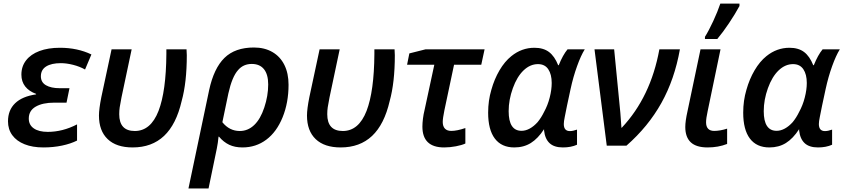

<svg xmlns="http://www.w3.org/2000/svg" viewBox="-20 -818 4736 1078"><path d="M24.9 -136.7Q24.9 -199.7 64.9 -238.3Q105 -276.9 182.6 -288.1V-291Q143.1 -305.2 121.6 -332.5Q100.1 -359.9 100.1 -398.9Q100.1 -445.3 126.5 -479.2Q152.8 -513.2 201.4 -531.5Q250 -549.8 316.4 -549.8Q415 -549.8 493.2 -512.2L457.5 -427.7Q428.2 -444.3 390.9 -453.9Q353.5 -463.4 321.8 -463.4Q268.6 -463.4 239 -444.8Q209.5 -426.3 209.5 -389.6Q209.5 -356 238 -339.4Q266.6 -322.8 315.4 -322.8H370.1L353.5 -241.7H285.2Q219.2 -241.7 180.4 -219.2Q141.6 -196.8 141.6 -152.3Q141.6 -116.7 169.7 -97.2Q197.8 -77.6 248 -77.6Q331.5 -77.6 412.6 -119.6V-28.8Q376.5 -10.7 327.9 -0.5Q279.3 9.8 223.6 9.8Q162.6 9.8 117.9 -8.1Q73.2 -25.9 49.1 -58.8Q24.9 -91.8 24.9 -136.7Z M535.6 -169.4Q535.6 -205.6 548.8 -272L606.4 -541H719.2L662.1 -271Q654.8 -233.9 652.1 -215.6Q649.4 -197.3 649.4 -176.8Q649.4 -82.5 736.8 -82.5Q826.2 -82.5 870.1 -195.3Q912.6 -305.7 914.1 -515.1V-541H1027.3Q1028.8 -522.9 1028.8 -507.8Q1028.8 -355 1000 -251Q969.7 -119.6 901.1 -54.9Q832.5 9.8 724.6 9.8Q633.3 9.8 584.5 -36.9Q535.6 -83.5 535.6 -169.4Z M1405.8 -551.3Q1465.3 -551.3 1509.3 -525.9Q1553.2 -500.5 1576.7 -453.4Q1600.1 -406.2 1600.1 -342.3Q1600.1 -241.7 1566.7 -159.4Q1533.2 -77.1 1475.1 -33.7Q1417 9.8 1341.3 9.8Q1298.8 9.8 1267.1 -5.1Q1235.4 -20 1209.5 -50.8H1207Q1203.6 -14.6 1197.3 16.1L1150.9 240.2H1038.1L1154.3 -312.5Q1180.7 -434.6 1240.2 -492.9Q1299.8 -551.3 1405.8 -551.3ZM1463.9 -214.4Q1485.8 -279.8 1485.8 -343.8Q1485.8 -399.9 1462.2 -429.4Q1438.5 -459 1393.6 -459Q1346.2 -459 1316.9 -424.8Q1283.2 -387.7 1262.2 -293.5L1228.5 -131.8Q1268.1 -82.5 1326.2 -82.5Q1372.1 -82.5 1407.2 -116Q1442.4 -149.4 1463.9 -214.4Z M1703.6 -169.4Q1703.6 -205.6 1716.8 -272L1774.4 -541H1887.2L1830.1 -271Q1822.8 -233.9 1820.1 -215.6Q1817.4 -197.3 1817.4 -176.8Q1817.4 -82.5 1904.8 -82.5Q1994.1 -82.5 2038.1 -195.3Q2080.6 -305.7 2082 -515.1V-541H2195.3Q2196.8 -522.9 2196.8 -507.8Q2196.8 -355 2168 -251Q2137.7 -119.6 2069.1 -54.9Q2000.5 9.8 1892.6 9.8Q1801.3 9.8 1752.4 -36.9Q1703.6 -83.5 1703.6 -169.4Z M2351.6 -107.4Q2351.6 -126.5 2354.7 -151.9Q2357.9 -177.2 2363.8 -200.7L2418.5 -454.6H2265.6L2278.3 -518.1L2369.1 -541H2700.7L2682.1 -454.6H2529.3L2475.1 -198.7Q2465.8 -153.3 2465.8 -133.3Q2465.8 -108.9 2478 -95.9Q2490.2 -83 2513.7 -83Q2545.9 -83 2592.8 -99.1V-12.2Q2572.8 -2.9 2539.6 3.4Q2506.3 9.8 2473.6 9.8Q2351.6 9.8 2351.6 -107.4Z M2720.7 -185.5Q2720.7 -253.4 2738.8 -314Q2755.4 -373.5 2784.4 -423.1Q2813.5 -472.7 2851.1 -502.9Q2909.2 -549.8 2980.5 -549.8Q3030.8 -549.8 3062.3 -526.1Q3093.8 -502.4 3113.8 -452.1H3117.2Q3140.1 -509.3 3166.5 -541H3263.2Q3241.7 -506.8 3220 -446.5Q3198.2 -386.2 3183.6 -318.4Q3159.7 -209 3150.9 -161.6Q3145.5 -136.2 3145.5 -121.6Q3145.5 -82 3179.7 -82Q3196.8 -82 3219.7 -90.3V-5.4Q3186 9.8 3140.6 9.8Q3091.3 9.8 3065.7 -14.2Q3040 -38.1 3034.7 -85V-92.8Q3000.5 -40 2960.4 -15.1Q2920.4 9.8 2867.7 9.8Q2795.9 9.8 2758.3 -40Q2720.7 -89.8 2720.7 -185.5ZM2998.5 -132.3Q3019 -157.2 3034.7 -189.5Q3055.2 -226.6 3066.4 -270.5Q3077.6 -314.5 3077.6 -352.1Q3077.6 -400.4 3058.3 -429.2Q3039.1 -458 3000.5 -458Q2956.5 -458 2919.7 -422.9Q2882.8 -387.7 2859.4 -322.8Q2835.9 -257.8 2835.9 -193.8Q2835.9 -83.5 2908.2 -83.5Q2931.2 -83.5 2954.3 -96.2Q2977.5 -108.9 2998.5 -132.3Z M3317.9 -541H3428.2L3456.5 -251.5Q3463.4 -191.4 3469.2 -100.1L3471.2 -101.1Q3633.3 -273.4 3682.1 -541H3797.4Q3767.6 -373 3693.6 -240.2Q3619.6 -107.4 3497.1 0H3386.7Z M3827.6 -105Q3827.6 -137.7 3839.8 -192.4L3913.1 -541H4025.4L3953.1 -193.4Q3944.3 -153.3 3944.3 -131.3Q3944.3 -107.4 3955.8 -95.2Q3967.3 -83 3989.7 -83Q4022.9 -83 4062.5 -95.7V-9.8Q4012.7 9.8 3953.1 9.8Q3889.2 9.8 3858.4 -19Q3827.6 -47.9 3827.6 -105ZM4024.4 -797.9H4131.8V-784.2Q4106.9 -738.3 4073.2 -688Q4039.6 -637.7 4007.3 -599.1H3938V-611.3Q3959.5 -645.5 3984.4 -699.2Q4009.3 -752.9 4024.4 -797.9Z M4152.8 -185.5Q4152.8 -253.4 4170.9 -314Q4187.5 -373.5 4216.6 -423.1Q4245.6 -472.7 4283.2 -502.9Q4341.3 -549.8 4412.6 -549.8Q4462.9 -549.8 4494.4 -526.1Q4525.9 -502.4 4545.9 -452.1H4549.3Q4572.3 -509.3 4598.6 -541H4695.3Q4673.8 -506.8 4652.1 -446.5Q4630.4 -386.2 4615.7 -318.4Q4591.8 -209 4583 -161.6Q4577.6 -136.2 4577.6 -121.6Q4577.6 -82 4611.8 -82Q4628.9 -82 4651.9 -90.3V-5.4Q4618.2 9.8 4572.8 9.8Q4523.4 9.8 4497.8 -14.2Q4472.2 -38.1 4466.8 -85V-92.8Q4432.6 -40 4392.6 -15.1Q4352.5 9.8 4299.8 9.8Q4228 9.8 4190.4 -40Q4152.8 -89.8 4152.8 -185.5ZM4430.7 -132.3Q4451.2 -157.2 4466.8 -189.5Q4487.3 -226.6 4498.5 -270.5Q4509.8 -314.5 4509.8 -352.1Q4509.8 -400.4 4490.5 -429.2Q4471.2 -458 4432.6 -458Q4388.7 -458 4351.8 -422.9Q4314.9 -387.7 4291.5 -322.8Q4268.1 -257.8 4268.1 -193.8Q4268.1 -83.5 4340.3 -83.5Q4363.3 -83.5 4386.5 -96.2Q4409.7 -108.9 4430.7 -132.3Z"/></svg>

Font: Viking Open Sans Light
Style: Bold Italic
Weight: 600
Italic angle: -12°
Foundry: Ascender Corporation
Version: Version 2.000